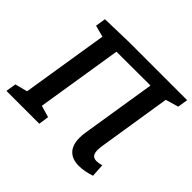

<svg xmlns="http://www.w3.org/2000/svg" viewBox="-166 -902 1112 1112"><g transform="rotate(45 390.0 -345.5)"><path d="M691 -616 621 -173Q617 -152 617 -131Q617 -105 627 -93Q637 -81 659 -81Q677 -81 699 -88L704 -7Q649 11 606 11Q551 11 522 -19Q493 -49 493 -108Q493 -133 497 -154L570 -612L292 -611L208 -84L280 -63L271 0H2L12 -63L88 -83L173 -615L102 -634L112 -697L305 -702H780L770 -639Z"/></g></svg>

Font: Bitter Pro SemiBold
Style: Italic
Weight: 600
Italic angle: -9°
Designer: Sol Matas, and Bitter project Authors
Foundry: Sol Matas
Version: Version 1.010